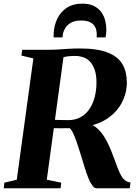

<svg xmlns="http://www.w3.org/2000/svg" viewBox="-33 -1010 748 1030"><path d="M-13 0 -9.5 -30 57 -46 146 -696.5 82 -712 86 -743H228.5Q258.5 -743 283.5 -744.8Q308.5 -746.5 334.8 -748.2Q361 -750 394 -750Q490 -750 545.2 -728Q600.5 -706 624 -665.2Q647.5 -624.5 647.5 -568.5Q647.5 -509.5 619.5 -457.2Q591.5 -405 536.5 -370Q481.5 -335 401 -328L427 -347.5Q456.5 -346.5 479.8 -328.8Q503 -311 521.2 -283.8Q539.5 -256.5 552.8 -226.2Q566 -196 575.5 -169.5Q586.5 -141.5 595.2 -117Q604 -92.5 613.8 -73.8Q623.5 -55 636.2 -44Q649 -33 667 -31L663 0H483.5Q472.5 0 461 -16.5Q449.5 -33 439 -60Q428.5 -87 419.5 -117.5Q409 -151 399 -184.2Q389 -217.5 379 -246.2Q369 -275 359.5 -295.2Q350 -315.5 340.5 -322.5Q332 -322.5 320 -322.2Q308 -322 295 -322Q282 -322 269.5 -322.2Q257 -322.5 247.5 -322.5L253 -367.5Q260.5 -367 271 -366.8Q281.5 -366.5 293.2 -366.2Q305 -366 315.5 -365.8Q326 -365.5 332.5 -365.5Q372.5 -365.5 401.8 -382.8Q431 -400 449.5 -429.2Q468 -458.5 476.5 -495.2Q485 -532 484.5 -571.5Q484 -635.5 455.5 -672.8Q427 -710 367 -710Q356.5 -710 342.8 -709Q329 -708 315.8 -705.2Q302.5 -702.5 292.5 -698L310.5 -725.5L218 -46L295.5 -30L292 0ZM408 -990.5Q446.5 -990.5 471.8 -977.5Q497 -964.5 511.5 -943.5Q526 -922.5 531.8 -898Q537.5 -873.5 537.5 -849.5Q537.5 -838 536.2 -827.8Q535 -817.5 533 -809.5H485.5Q485.5 -813 485.8 -817.8Q486 -822.5 486 -828.5Q485.5 -848.5 477.5 -864.8Q469.5 -881 451.2 -890.5Q433 -900 402 -900Q367 -900 345.2 -886.8Q323.5 -873.5 313.2 -852.8Q303 -832 302.5 -809.5H254.5Q254.5 -815.5 254.8 -820.8Q255 -826 255 -832Q257.5 -876 275.5 -912Q293.5 -948 326.8 -969.2Q360 -990.5 408 -990.5Z"/></svg>

Font: Merriweather 96pt ExtraBold
Style: Italic
Weight: 800
Italic angle: -7.8°
Version: Version 2.101